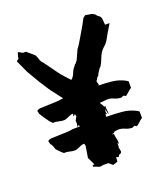

<svg xmlns="http://www.w3.org/2000/svg" viewBox="-106 -556 588 682"><g transform="rotate(-20 188.5 -215.0)"><path d="M33 -70Q33 -70 31.5 -74Q30 -78 28.5 -82.5Q27 -87 24.5 -90.5Q22 -94 21 -94L19 -104L18 -105Q18 -108 23.5 -110Q29 -112 30 -112L58 -113Q72 -114 86.5 -114Q101 -114 115 -117H141L140 -124L133 -117L135 -132L134 -141L142 -155L140 -164L132 -158Q132 -160 134 -168H129Q121 -166 112 -161.5Q103 -157 95 -157Q88 -157 77.5 -159.5Q67 -162 61 -162Q58 -162 57 -161Q51 -165 45 -173Q39 -181 33.5 -189Q28 -197 24.5 -203Q21 -209 21 -208L19 -218L18 -219Q18 -222 23.5 -224Q29 -226 30 -226L58 -227Q72 -228 86.5 -228Q101 -228 115 -231H120L87 -274Q86 -275 82.5 -280.5Q79 -286 74.5 -293Q70 -300 66.5 -305.5Q63 -311 62 -312L32 -363L10 -411L20 -419L19 -420Q19 -422 19.5 -424Q20 -426 21 -430L24 -439L25 -440Q28 -440 33.5 -436Q39 -432 42 -432H43H52L79 -409Q80 -408 82 -403.5Q84 -399 85.5 -394.5Q87 -390 88.5 -386Q90 -382 91 -381Q97 -375 108.5 -358.5Q120 -342 129 -330L141 -314L169 -283L172 -285Q180 -293 184.5 -305Q189 -317 197 -325L200 -330Q205 -332 207 -337Q209 -338 212.5 -345Q216 -352 219.5 -360.5Q223 -369 226.5 -376Q230 -383 232 -384Q233 -385 239.5 -395.5Q246 -406 253.5 -419Q261 -432 267.5 -443Q274 -454 275 -456L285 -475L294 -482L318 -478L328 -473L332 -468Q336 -463 339.5 -461.5Q343 -460 345 -455L347 -451L349 -426H366L348 -396Q342 -386 339 -380Q336 -374 333 -369.5Q330 -365 326 -360.5Q322 -356 314 -349Q304 -340 296.5 -320.5Q289 -301 283 -292Q281 -291 277.5 -286.5Q274 -282 271 -277Q268 -272 266 -268Q264 -264 265 -264L260 -261Q260 -260 259 -259Q258 -258 257 -256L255 -252Q252 -250 252 -247Q252 -244 253.5 -240.5Q255 -237 255 -234Q255 -233 254.5 -232.5Q254 -232 254 -231Q279 -231 305 -228Q331 -225 354 -212Q357 -209 359 -209V-184Q351 -179 343.5 -171.5Q336 -164 331 -163Q330 -163 328 -165L324 -167Q325 -167 319 -165L316 -163Q302 -163 290 -168.5Q278 -174 267 -174Q260 -174 254.5 -173Q249 -172 242 -172L241 -171L238 -173V-169Q238 -168 238.5 -167Q239 -166 239 -165H241L247 -153L251 -155V-147Q251 -145 252 -137.5Q253 -130 253 -126V-124Q250 -127 249 -134.5Q248 -142 246 -144V-139Q245 -137 245 -133Q245 -130 247 -126H245Q242 -126 242 -130L241 -117H244Q270 -117 299.5 -114.5Q329 -112 354 -98Q357 -95 359 -95V-70Q351 -65 343.5 -57.5Q336 -50 331 -49Q330 -49 328 -51L324 -53Q325 -53 319 -51L316 -49Q302 -49 290 -54.5Q278 -60 267 -60Q263 -60 255.5 -59Q248 -58 248 -55L249 -54Q242 -54 239 -51H246Q246 -44 248.5 -34.5Q251 -25 251 -16V-14Q250 -12 250 -12L247 -17L246 -6H247Q247 -4 246.5 -3.5Q246 -3 246 -1H245Q246 6 247 8.5Q248 11 248 16Q248 22 242 23.5Q236 25 234 33Q231 30 227 30H225L224 46L206 52L192 40H172L160 42L136 33L137 28L144 27L130 -2L137 -45L135 -54H129Q121 -52 112 -47.5Q103 -43 95 -43Q88 -43 77.5 -45.5Q67 -48 61 -48Q58 -48 57 -47Q49 -53 43.5 -59Q38 -65 33 -70Z"/></g></svg>

Font: East Sea Dokdo Cyrillic
Style: Regular
Weight: 400
Version: Version 1.00 July 4, 2018, initial release